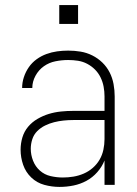

<svg xmlns="http://www.w3.org/2000/svg" viewBox="-20 -727 540 755"><path d="M214 8Q184 8 154.5 0Q125 -8 103 -29Q81 -50 71 -79Q61 -108 61 -138Q61 -163 68 -186.5Q75 -210 90.5 -228.5Q106 -247 127.5 -259.5Q149 -272 172 -279Q195 -286 219.5 -288.5Q244 -291 268 -291H391V-348Q391 -367 387.5 -386Q384 -405 375.5 -422.5Q367 -440 353.5 -453.5Q340 -467 323 -476Q306 -485 287 -488Q268 -491 248 -491Q223 -491 198 -486Q173 -481 152.5 -466.5Q132 -452 119.5 -429Q107 -406 107 -381H67Q67 -403 74 -424Q81 -445 93.5 -463Q106 -481 124 -494Q142 -507 162.5 -514.5Q183 -522 204.5 -525Q226 -528 248 -528Q273 -528 297 -524Q321 -520 343 -509Q365 -498 382.5 -481Q400 -464 411 -442.5Q422 -421 426.5 -396.5Q431 -372 431 -348V0H391V-96Q381 -71 362.5 -50Q344 -29 320 -16Q296 -3 269 2.5Q242 8 214 8ZM227 -29Q248 -29 269 -32.5Q290 -36 309.5 -44.5Q329 -53 345 -67Q361 -81 371.5 -99Q382 -117 386.5 -138Q391 -159 391 -180V-255H268Q249 -255 230 -253Q211 -251 193 -246.5Q175 -242 157.5 -233.5Q140 -225 126.5 -211.5Q113 -198 107 -179.5Q101 -161 101 -142Q101 -118 110 -95Q119 -72 137 -56Q155 -40 179 -34.5Q203 -29 227 -29ZM213 -633V-707H287V-633Z"/></svg>

Font: Iosevka SS04 Extralight
Style: Regular
Weight: 200
Monospace: yes
Designer: Belleve Invis
Foundry: Belleve Invis
Version: Version 19.0.0; ttfautohint (v1.8.4)